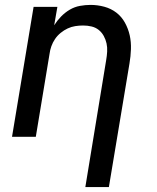

<svg xmlns="http://www.w3.org/2000/svg" viewBox="-20 -558 640 783"><path d="M328 205 413 -313Q416 -330 417 -347.5Q418 -365 414.5 -381Q411 -397 403 -411.5Q395 -426 382.5 -436Q370 -446 353.5 -450Q337 -454 319 -454Q303 -454 287 -451.5Q271 -449 256 -442Q241 -435 227.5 -424Q214 -413 204.5 -399Q195 -385 189.5 -369.5Q184 -354 182 -338L126 0H29L117 -530H214L201 -455Q213 -474 229 -490.5Q245 -507 264.5 -518.5Q284 -530 306 -534Q328 -538 349 -538Q378 -538 405.5 -530.5Q433 -523 454.5 -506.5Q476 -490 489.5 -465.5Q503 -441 509 -414Q515 -387 514 -357.5Q513 -328 508 -299L424 205Z"/></svg>

Font: Iosevka Curly MdExObl
Style: Regular
Weight: 500
Width: 7
Italic angle: -9°
Monospace: yes
Designer: Belleve Invis
Foundry: Belleve Invis
Version: Version 11.1.0; ttfautohint (v1.8.3)